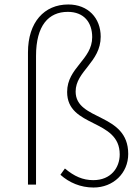

<svg xmlns="http://www.w3.org/2000/svg" viewBox="-20 -825 626 858"><path d="M398 13C486 13 553 -51 553 -137C553 -323 318 -283 318 -416C318 -507 430 -547 430 -661C430 -744 374 -805 285 -805C178 -805 105 -726 105 -591V0H141V-575C141 -711 197 -772 283 -772C355 -772 392 -725 392 -659C392 -558 280 -523 280 -414C280 -253 515 -296 515 -135C515 -76 476 -20 397 -20C350 -20 312 -37 270 -72L250 -44C289 -9 340 13 398 13Z"/></svg>

Font: Genne Gothic ExtraLight
Style: Regular
Weight: 250
Designer: Ryoko NISHIZUKA (kana & ideographs); Paul D. Hunt (Latin, Greek & Cyrillic); Wenlong ZHANG (bopomofo); Sandoll Communica
Foundry: Adobe Systems Incorporated
Version: Version 1.004;PS 1.004;hotconv 16.6.51;makeotf.lib2.5.65220